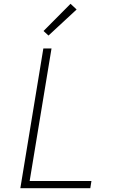

<svg xmlns="http://www.w3.org/2000/svg" viewBox="-20 -990 640 1010"><path d="M87 0 208 -735H251L136 -38H461L455 0ZM235 -803 209 -827 351 -970 383 -940Z"/></svg>

Font: Iosevka Aile XLt Obl
Style: Regular
Weight: 200
Italic angle: -9°
Designer: Belleve Invis
Foundry: Belleve Invis
Version: Version 31.1.0; ttfautohint (v1.8.4)